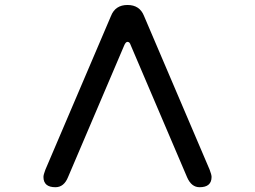

<svg xmlns="http://www.w3.org/2000/svg" viewBox="-20 -742 1040 783"><path d="M157.2 -20.5Q157.2 -29.3 165 -49.8L432.6 -676.8Q450.2 -721.7 500 -721.7Q549.8 -721.7 567.4 -676.8L835 -49.8Q842.8 -29.3 842.8 -20.5Q842.8 21.5 793.9 21.5Q760.7 21.5 743.2 -18.6L512.7 -558.6Q508.8 -571.3 500 -571.3Q493.2 -571.3 487.3 -558.6L257.8 -20.5Q241.2 21.5 206.1 21.5Q157.2 21.5 157.2 -20.5Z"/></svg>

Font: jf-openhuninn-1.1
Style: Regular
Weight: 400
Designer: [Kosugi Maru]
      Designed by Motoya company      

      [Varela Round]
      Joe Prince(Latin component); Avraham Co
Foundry: justfont CO.,LTD.
Version: 1.1